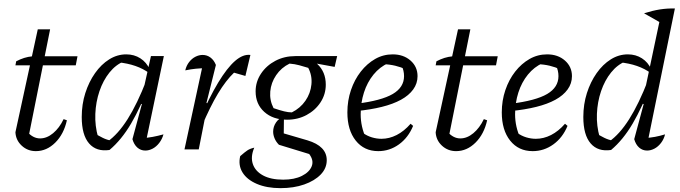

<svg xmlns="http://www.w3.org/2000/svg" viewBox="-20 -775 3527 996"><path d="M166 9Q123 9 92.5 -19.5Q62 -48 60 -89L176 -623H240L126 -54L121 -92Q151 -57 188 -57Q223 -57 255.5 -84Q288 -111 310 -157L327 -151Q311 -79 266.5 -35Q222 9 166 9ZM60 -436 64 -457Q85 -468 105.5 -474.5Q126 -481 149 -483H382L373 -436Z M548 3Q480 13 442 -31Q404 -75 404 -168Q404 -234 422.5 -292Q441 -350 473 -395.5Q505 -441 546.5 -467Q588 -493 635 -493Q676 -493 708 -472.5Q740 -452 756 -416L755 -395Q692 -442 591 -452L624 -457Q581 -440 548 -399Q515 -358 496 -302Q477 -246 474.5 -184Q472 -122 489 -63L468 -85Q491 -71 513 -60Q535 -49 560 -45L537 -40Q592 -78 642 -157Q692 -236 740 -360L758 -346Q710 -219 660 -134Q610 -49 548 3ZM734 -25 720 -59Q746 -60 772.5 -65Q799 -70 828 -78Q821 -53 806 -33.5Q791 -14 772 -4Q753 6 734 6Q710 6 692.5 -9.5Q675 -25 667 -53L716 -235L708 -237L763 -484H830Z M937 0 1036 -458 1048 -421Q1020 -421 995.5 -418.5Q971 -416 941 -410Q947 -435 961 -453Q975 -471 993.5 -480.5Q1012 -490 1031 -490Q1054 -490 1072 -476.5Q1090 -463 1100 -438L1051 -241L1058 -238L1011 0ZM1026 -118 1014 -150Q1065 -269 1111.5 -346Q1158 -423 1199.5 -459Q1241 -495 1279 -490L1253 -381L1194 -398Q1152 -358 1111 -290Q1070 -222 1026 -118Z M1435 201Q1364 201 1312.5 179Q1261 157 1238 119.5Q1215 82 1226 35Q1250 14 1263.5 5Q1277 -4 1299 -9Q1279 38 1291.5 75.5Q1304 113 1344.5 135Q1385 157 1449 157Q1507 157 1546 137.5Q1585 118 1597 87.5Q1609 57 1584 24L1427 -24Q1412 -39 1404.5 -57Q1397 -75 1397 -92Q1397 -118 1412 -140Q1427 -162 1453 -171L1452 -83L1575 -47Q1675 -17 1675 56Q1675 98 1643.5 130.5Q1612 163 1558 182Q1504 201 1435 201ZM1469 -154Q1396 -154 1351 -194.5Q1306 -235 1306 -301Q1306 -351 1334 -393Q1362 -435 1408.5 -459.5Q1455 -484 1512 -484Q1582 -484 1626 -443Q1670 -402 1670 -336Q1670 -286 1643 -244.5Q1616 -203 1570.5 -178.5Q1525 -154 1469 -154ZM1494 -192Q1538 -214 1564.5 -252.5Q1591 -291 1595.5 -337Q1600 -383 1579 -423Q1556 -430 1532.5 -436.5Q1509 -443 1482 -445Q1439 -424 1412.5 -385Q1386 -346 1382 -300.5Q1378 -255 1399 -214Q1431 -203 1453.5 -197.5Q1476 -192 1494 -192ZM1611 -419 1512 -484H1729L1716 -428L1623 -445Z M1942 9Q1869 9 1825.5 -45.5Q1782 -100 1782 -192Q1782 -253 1800.5 -307.5Q1819 -362 1851.5 -403.5Q1884 -445 1926 -469Q1968 -493 2017 -493Q2073 -493 2109.5 -461Q2146 -429 2146 -380Q2146 -342 2123.5 -311Q2101 -280 2060 -257.5Q2019 -235 1960.5 -220.5Q1902 -206 1830 -199V-237Q1959 -253 2017.5 -287.5Q2076 -322 2076 -380Q2076 -409 2063 -436L2088 -414Q2060 -427 2030.5 -434Q2001 -441 1969 -442L1995 -448Q1950 -428 1917.5 -388Q1885 -348 1868 -295Q1851 -242 1851 -182Q1851 -150 1858 -118.5Q1865 -87 1879 -58L1862 -86Q1884 -70 1909 -62.5Q1934 -55 1959 -55Q1999 -55 2037.5 -74.5Q2076 -94 2110 -133L2123 -122Q2098 -61 2049.5 -26Q2001 9 1942 9Z M2346 9Q2303 9 2272.5 -19.5Q2242 -48 2240 -89L2356 -623H2420L2306 -54L2301 -92Q2331 -57 2368 -57Q2403 -57 2435.5 -84Q2468 -111 2490 -157L2507 -151Q2491 -79 2446.5 -35Q2402 9 2346 9ZM2240 -436 2244 -457Q2265 -468 2285.5 -474.5Q2306 -481 2329 -483H2562L2553 -436Z M2743 9Q2670 9 2626.5 -45.5Q2583 -100 2583 -192Q2583 -253 2601.5 -307.5Q2620 -362 2652.5 -403.5Q2685 -445 2727 -469Q2769 -493 2818 -493Q2874 -493 2910.5 -461Q2947 -429 2947 -380Q2947 -342 2924.5 -311Q2902 -280 2861 -257.5Q2820 -235 2761.5 -220.5Q2703 -206 2631 -199V-237Q2760 -253 2818.5 -287.5Q2877 -322 2877 -380Q2877 -409 2864 -436L2889 -414Q2861 -427 2831.5 -434Q2802 -441 2770 -442L2796 -448Q2751 -428 2718.5 -388Q2686 -348 2669 -295Q2652 -242 2652 -182Q2652 -150 2659 -118.5Q2666 -87 2680 -58L2663 -86Q2685 -70 2710 -62.5Q2735 -55 2760 -55Q2800 -55 2838.5 -74.5Q2877 -94 2911 -133L2924 -122Q2899 -61 2850.5 -26Q2802 9 2743 9Z M3337 -25 3323 -59Q3351 -60 3377.5 -65Q3404 -70 3430 -78Q3424 -53 3409 -33.5Q3394 -14 3375 -4Q3356 6 3337 6Q3313 6 3295.5 -9.5Q3278 -25 3270 -53L3319 -235L3311 -238L3411 -711L3481 -731ZM3150 3Q3082 13 3044 -31Q3006 -75 3006 -168Q3006 -234 3024.5 -292Q3043 -350 3075 -395.5Q3107 -441 3148.5 -467Q3190 -493 3237 -493Q3278 -493 3310 -472.5Q3342 -452 3358 -416L3357 -395Q3294 -442 3193 -452L3226 -457Q3183 -440 3150 -399Q3117 -358 3098 -302Q3079 -246 3076.5 -184Q3074 -122 3091 -63L3070 -85Q3093 -71 3115 -60Q3137 -49 3162 -45L3139 -40Q3194 -78 3244 -157Q3294 -236 3342 -360L3360 -346Q3312 -219 3262 -134Q3212 -49 3150 3ZM3409 -656 3321 -706Q3365 -720 3403 -726Q3441 -732 3481 -731ZM3446 -755H3447V-754Z"/></svg>

Font: Piazzolla 24pt
Style: Italic
Weight: 400
Italic angle: -11.3°
Designer: Juan Pablo del Peral
Foundry: Huerta Tipografica
Version: Version 2.005